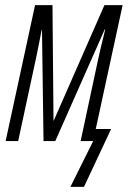

<svg xmlns="http://www.w3.org/2000/svg" viewBox="-20 -551 511 750"><path d="M308 179 414 -47H354L459 -531H388L190 -80H189L185 -531H117L2 0H51L121 -325Q127 -355 132.5 -381.5Q138 -408 143 -435H144L150 0H196L389 -436H391Q382 -400 375 -370.5Q368 -341 362 -313L295 0H344L255 179Z"/></svg>

Font: Noto Sans Display Condensed Light
Style: Italic
Weight: 300
Width: 3
Designer: Monotype Design team
Foundry: Monotype Imaging Inc.
Version: 1.000